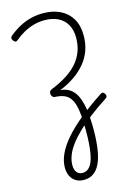

<svg xmlns="http://www.w3.org/2000/svg" viewBox="-272 -1394 1565 2292"><g transform="rotate(-15 510.0 -247.5)"><path d="M466 777Q409 777 367.5 752Q326 727 303.5 682Q281 637 281 577Q281 494 321.5 407.5Q362 321 441.5 229.5Q521 138 640.5 40.5Q760 -57 918 -161Q939 -175 951 -171.5Q963 -168 974 -150Q985 -133 983 -119.5Q981 -106 965 -95Q847 -19 753 53.5Q659 126 588.5 194Q518 262 470 326.5Q422 391 398.5 452.5Q375 514 375 574Q375 628 400 660Q425 692 472 692Q500 692 523 680Q546 668 565 643.5Q584 619 597.5 581.5Q611 544 620 492Q629 440 634 373.5Q639 307 639 224Q639 114 632.5 32Q626 -50 609.5 -106.5Q593 -163 564.5 -198.5Q536 -234 492 -250.5Q448 -267 385 -270Q368 -270 357 -282.5Q346 -295 342.5 -312Q339 -329 345.5 -344.5Q352 -360 369 -367Q478 -411 561 -463Q644 -515 699.5 -578Q755 -641 784 -718.5Q813 -796 813 -889Q813 -984 775 -1051Q737 -1118 667 -1152.5Q597 -1187 501 -1187Q432 -1187 367 -1169Q302 -1151 243 -1118.5Q184 -1086 130 -1040Q114 -1026 101 -1030Q88 -1034 76 -1051Q63 -1068 63.5 -1081Q64 -1094 76 -1106Q142 -1161 210.5 -1198Q279 -1235 352 -1253.5Q425 -1272 505 -1272Q627 -1272 717.5 -1227Q808 -1182 857.5 -1097Q907 -1012 907 -891Q907 -792 877.5 -708.5Q848 -625 791.5 -556Q735 -487 655.5 -431.5Q576 -376 475 -335L468 -332Q539 -327 589.5 -291Q640 -255 671 -187Q702 -119 716.5 -17.5Q731 84 731 221Q731 303 725.5 372Q720 441 709.5 498Q699 555 683 599.5Q667 644 645.5 677.5Q624 711 597 733Q570 755 537 766Q504 777 466 777Z"/></g></svg>

Font: Playwrite VN
Style: Regular
Weight: 400
Designer: Veronika Burian, José Scaglione
Foundry: TypeTogether
Version: Version 1.002